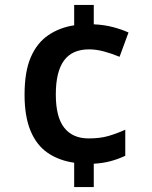

<svg xmlns="http://www.w3.org/2000/svg" viewBox="-20 -744 612 774"><path d="M358 -646Q401 -644 436.5 -634.5Q472 -625 498 -613L462 -515Q431 -528 399.5 -536.5Q368 -545 339 -545Q271 -545 238 -500Q205 -455 205 -363Q205 -272 239 -229Q273 -186 337 -186Q383 -186 416 -195.5Q449 -205 485 -221V-116Q455 -102 424.5 -94Q394 -86 358 -84V10H279V-88Q217 -97 172 -128Q127 -159 103 -217Q79 -275 79 -362Q79 -455 104 -513Q129 -571 174.5 -602Q220 -633 279 -642V-724H358Z"/></svg>

Font: Noto Sans New Tai Lue SemiBold
Style: Regular
Weight: 600
Version: Version 2.003